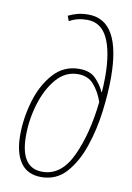

<svg xmlns="http://www.w3.org/2000/svg" viewBox="-87 -824 611 889"><g transform="rotate(10 218.0 -379.5)"><path d="M409 -498Q409 -769 256 -769Q227 -769 204.5 -763Q182 -757 162 -747L171 -723Q207 -744 254 -744Q320 -744 351 -679.5Q382 -615 382 -497Q382 -476 381 -457.5Q380 -439 379 -426H377Q363 -458 336 -486Q309 -514 258 -514Q185 -514 136.5 -459.5Q88 -405 64.5 -324.5Q41 -244 41 -165Q41 -82 73 -36Q105 10 170 10Q241 10 287 -41.5Q333 -93 360 -172.5Q387 -252 398 -339Q409 -426 409 -498ZM68 -166Q68 -243 90.5 -317Q113 -391 155 -440Q197 -489 257 -489Q304 -489 331.5 -457Q359 -425 375 -379Q359 -228 309.5 -121.5Q260 -15 171 -15Q68 -15 68 -166Z"/></g></svg>

Font: Noto Sans Display SemiCondensed Thin
Style: Italic
Weight: 250
Width: 4
Designer: Monotype Design team
Foundry: Monotype Imaging Inc.
Version: 1.000